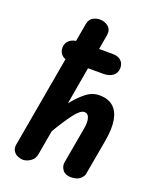

<svg xmlns="http://www.w3.org/2000/svg" viewBox="-166 -1028 929 1127"><g transform="rotate(20 298.0 -464.0)"><path d="M115.5 0Q99.5 0 82.2 -7.5Q65 -15 55 -30.8Q45 -46.5 49 -71L190.5 -874.5Q196 -904.5 216.5 -916.5Q237 -928.5 260.5 -928.5Q291 -928.5 313.2 -909.8Q335.5 -891 330 -856.5L251 -402Q288 -448 326.2 -478.8Q364.5 -509.5 410 -509.5Q464 -509.5 495.8 -482.2Q527.5 -455 537 -402Q546.5 -349 532.5 -270.5L493 -48Q490.5 -33 471.5 -16.5Q452.5 0 413.5 0Q379.5 0 363 -22.2Q346.5 -44.5 351 -70L390.5 -292.5Q396 -322.5 394 -343.8Q392 -365 383.5 -376Q375 -387 360.5 -387Q335 -387 299 -339.2Q263 -291.5 218 -216L191 -62.5Q186 -32 162.2 -16Q138.5 0 115.5 0ZM180 -635.5Q147.5 -635.5 128.2 -652.2Q109 -669 109 -698Q109 -728 131.2 -746Q153.5 -764 192 -764H400Q432 -764 450.8 -747.2Q469.5 -730.5 469.5 -702Q469.5 -671.5 447.5 -653.5Q425.5 -635.5 387 -635.5Z"/></g></svg>

Font: Edu VIC WA NT Hand Pre
Style: Regular
Weight: 400
Designer: Tina and Corey Anderson, Eben Sorkin, Mirko Velimirovic
Foundry: Google for Education
Version: Version 1.000